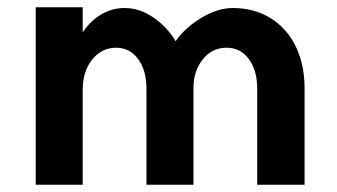

<svg xmlns="http://www.w3.org/2000/svg" viewBox="-20 -493 925 527"><path d="M602 -362Q562 -362 536.5 -330Q511 -298 511 -251V14H382V-249Q382 -300 359 -331Q336 -362 299 -362Q259 -362 233 -329.5Q207 -297 207 -246V14H78V-473H207V-404Q228 -436 258 -453.5Q288 -471 322 -471Q363 -471 401 -445Q439 -419 462 -380Q489 -418 533.5 -444.5Q578 -471 619 -471Q678 -471 723 -443Q768 -415 792 -365Q816 -315 816 -251V14H686V-249Q686 -300 663 -331Q640 -362 602 -362Z"/></svg>

Font: SUITE ExtraBold
Style: Regular
Weight: 800
Designer: Sun
Foundry: Sun
Version: Version 2.040